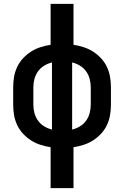

<svg xmlns="http://www.w3.org/2000/svg" viewBox="-20 -755 640 990"><path d="M241 215V4Q214 0 188 -8.5Q162 -17 139.5 -31.5Q117 -46 98.5 -66Q80 -86 68.5 -110.5Q57 -135 52.5 -161.5Q48 -188 48 -215V-305Q48 -332 52.5 -358.5Q57 -385 68.5 -409.5Q80 -434 98.5 -454Q117 -474 139.5 -488.5Q162 -503 188 -511.5Q214 -520 241 -524V-735H359V-524Q386 -520 412 -511.5Q438 -503 460.5 -488.5Q483 -474 501.5 -454Q520 -434 531.5 -409.5Q543 -385 547.5 -358.5Q552 -332 552 -305V-215Q552 -188 547.5 -161.5Q543 -135 531.5 -110.5Q520 -86 501.5 -66Q483 -46 460.5 -31.5Q438 -17 412 -8.5Q386 0 359 4V215ZM248 -87V-433Q227 -428 208 -416.5Q189 -405 176 -387Q163 -369 157.5 -347.5Q152 -326 152 -305V-215Q152 -194 157.5 -172.5Q163 -151 176 -133Q189 -115 208 -103.5Q227 -92 248 -87ZM352 -87Q373 -92 392 -103.5Q411 -115 424 -133Q437 -151 442.5 -172.5Q448 -194 448 -215V-305Q448 -326 442.5 -347.5Q437 -369 424 -387Q411 -405 392 -416.5Q373 -428 352 -433Z"/></svg>

Font: Iosevka HT Extended
Style: Bold
Weight: 700
Width: 7
Monospace: yes
Designer: Belleve Invis
Foundry: Belleve Invis
Version: Version 32.3.0; ttfautohint (v1.8.4)